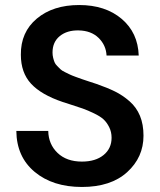

<svg xmlns="http://www.w3.org/2000/svg" viewBox="-20 -732 637 764"><path d="M306 12Q190 12 118 -48Q46 -108 45 -211H172Q173 -158 209 -123.5Q245 -89 306 -89Q360 -89 392 -115Q424 -141 424 -184Q424 -207 414.5 -226Q405 -245 392 -257Q379 -269 354 -281Q329 -293 309.5 -300Q290 -307 255 -318Q239 -323 230 -326Q144 -355 103.5 -399Q63 -443 63 -514Q62 -604 126.5 -658Q191 -712 295 -712Q399 -712 464 -657Q529 -602 532 -511H404Q402 -552 372.5 -581Q343 -610 293 -611Q247 -612 218 -588.5Q189 -565 189 -523Q189 -512 191.5 -502Q194 -492 197 -484.5Q200 -477 207.5 -469.5Q215 -462 220.5 -456.5Q226 -451 238.5 -445Q251 -439 258 -435.5Q265 -432 281.5 -426Q298 -420 306.5 -417Q315 -414 335 -407.5Q355 -401 364 -398Q407 -383 437.5 -368Q468 -353 495.5 -329Q523 -305 537 -271Q551 -237 551 -192Q551 -106 486 -47Q421 12 306 12Z"/></svg>

Font: AWOL-DM SemiBold
Style: Regular
Weight: 600
Designer: Colophon Foundry, Jonny Pinhorn, Mikhail Sharanda
Foundry: Colophon Foundry
Version: Version 1.000;Glyphs 3.2.3 (3260)